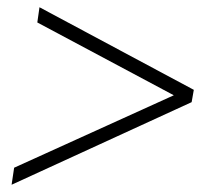

<svg xmlns="http://www.w3.org/2000/svg" viewBox="-20 -551 589 530"><path d="M12 -41 19 -88 473 -294 471 -282 83 -489 89 -531 515 -303 509 -269Z"/></svg>

Font: Nunito Sans 10pt SemiCondensed ExtraLight
Style: Italic
Weight: 250
Width: 4
Italic angle: -9°
Designer: Vernon Adams
Foundry: Vernon Adams
Version: Version 3.101;gftools[0.9.27]